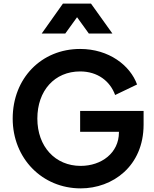

<svg xmlns="http://www.w3.org/2000/svg" viewBox="-20 -1027 848 1059"><path d="M340 -842 405 -932 470 -842H600L482 -1007H327L210 -842ZM425 12C601 12 772 -110 772 -340V-415H422V-300H636V-297C636 -183 539 -112 425 -112C285 -112 186 -218 186 -373C186 -527 281 -633 422 -633C518 -633 587 -580 615 -503L736 -561C698 -666 581 -757 422 -757C208 -757 50 -595 50 -373C50 -153 213 12 425 12Z"/></svg>

Font: Plus Jakarta Sans
Style: Bold
Weight: 700
Designer: Gumpita Rahayu
Foundry: Tokotype
Version: Version 2.071;gftools[0.9.30]